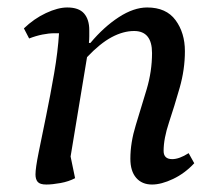

<svg xmlns="http://www.w3.org/2000/svg" viewBox="-20 -482 583 514"><path d="M104 12Q87 12 81 5Q75 -2 75 -15Q75 -32 83.5 -74Q92 -116 103.5 -172Q115 -228 125 -286Q135 -344 138 -393Q132 -393 126 -393Q111 -393 93.5 -389.5Q76 -386 58 -379L44 -406Q71 -432 103 -447Q135 -462 160 -462Q191 -462 205 -446Q219 -430 219 -401Q219 -393 219 -384.5Q219 -376 218 -367H222Q258 -410 298 -436Q338 -462 374 -462Q425 -462 450 -428Q475 -394 475 -345Q475 -296 461 -247Q447 -198 432.5 -154.5Q418 -111 418 -78Q418 -56 441 -56Q460 -56 485 -72L500 -45Q475 -18 443.5 -3Q412 12 387 12Q360 12 344.5 -6Q329 -24 329 -57Q329 -100 343.5 -147Q358 -194 372.5 -242.5Q387 -291 387 -340Q387 -399 339 -399Q310 -399 279 -382.5Q248 -366 213 -329L169 -63L181 -5Q164 4 142 8Q120 12 104 12Z"/></svg>

Font: Petrona Medium
Style: Italic
Weight: 500
Italic angle: -9°
Designer: Ringo R. Seeber
Foundry: Ringo R. Seeber
Version: Version 2.001; ttfautohint (v1.8.3)